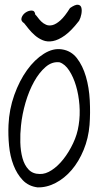

<svg xmlns="http://www.w3.org/2000/svg" viewBox="-20 -810 425 826"><path d="M141.6 -3.9Q102.5 -8.8 77.6 -35.2Q52.7 -61.5 38.1 -99.6Q23.4 -137.7 19 -183.1Q14.6 -228.5 16.6 -272.5Q19.5 -339.8 41.5 -401.4Q63.5 -462.9 96.2 -508.3Q128.9 -553.7 168.5 -578.6Q208 -603.5 246.1 -597.7Q286.1 -591.8 311 -559.6Q335.9 -527.3 349.6 -480.5Q363.3 -433.6 366.2 -378.4Q369.1 -323.2 365.2 -272.5Q360.4 -214.8 339.8 -165Q319.3 -115.2 288.6 -79.1Q257.8 -43 219.2 -22.9Q180.7 -2.9 141.6 -3.9ZM236.3 -542Q204.1 -545.9 176.3 -522Q148.4 -498 126.5 -458.5Q104.5 -418.9 89.8 -368.7Q75.2 -318.4 70.3 -269.5Q66.4 -234.4 67.4 -197.3Q68.4 -160.2 76.7 -129.9Q85 -99.6 103 -80.6Q121.1 -61.5 151.4 -61.5Q175.8 -60.5 202.6 -78.1Q229.5 -95.7 252.9 -125.5Q276.4 -155.3 294.4 -193.4Q312.5 -231.4 318.4 -271.5Q325.2 -313.5 321.8 -357.9Q318.4 -402.3 307.1 -440.4Q295.9 -478.5 277.8 -506.3Q259.8 -534.2 236.3 -542ZM131.8 -747.1Q135.7 -744.1 142.1 -735.4Q148.4 -726.6 157.2 -717.8Q166 -709 178.2 -703.6Q190.4 -698.2 206.1 -702.1Q221.7 -706.1 240.2 -722.7Q258.8 -739.3 281.2 -775.4Q303.7 -791 315.4 -789.6Q327.1 -788.1 330.1 -776.9Q333 -765.6 330.1 -749.5Q327.1 -733.4 320.3 -720.7Q287.1 -677.7 259.3 -657.7Q231.4 -637.7 207.5 -633.3Q183.6 -628.9 164.6 -636.7Q145.5 -644.5 130.4 -657.7Q115.2 -670.9 103.5 -685.5Q91.8 -700.2 84 -710Q68.4 -719.7 72.8 -733.4Q77.1 -747.1 89.8 -755.9Q102.5 -764.6 116.2 -764.6Q129.9 -764.6 131.8 -747.1Z"/></svg>

Font: Shadows Into Light Two
Style: Regular
Weight: 400
Designer: Kimberly Geswein
Foundry: Kimberly Geswein
Version: Version 1.003 2012